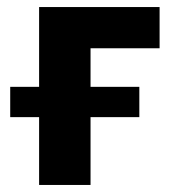

<svg xmlns="http://www.w3.org/2000/svg" viewBox="-20 -525 500 545"><path d="M91 0V-505H433V-388H237V0ZM9 -192.5V-278.5H375.5V-192.5Z"/></svg>

Font: Geologica Cursive SemiBold
Style: Regular
Weight: 600
Designer: Sindre Bremnes, Frode Helland
Foundry: Monokrom Skriftforlag AS
Version: Version 1.010;gftools[0.9.28]